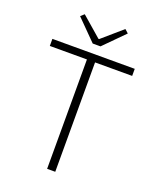

<svg xmlns="http://www.w3.org/2000/svg" viewBox="-154 -931 831 1021"><g transform="rotate(20 262.0 -420.5)"><path d="M239 0V-619H29V-659H495V-619H285V0ZM239 -709 126 -823 146 -841 259 -743H263L376 -841L396 -823L283 -709Z"/></g></svg>

Font: Giro Light
Style: Regular
Weight: 300
Designer: Paul D. Hunt
Foundry: Adobe Systems Incorporated
Version: Version 1.000;PS 1.0;hotconv 1.0.88;makeotf.lib2.5.647800